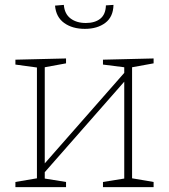

<svg xmlns="http://www.w3.org/2000/svg" viewBox="-20 -765 691 785"><path d="M608 -526V-506L520 -490V-36L608 -21V0H401V-21L488 -35V-431L163 -61V-35L250 -21V0H43V-21L131 -36V-489L43 -501V-521L250 -526V-506L163 -490V-97L488 -467V-490L401 -501V-521ZM205 -742 241 -745Q244 -708 268.5 -689.5Q293 -671 331 -671Q368 -671 390 -688.5Q412 -706 413 -743L444 -745Q443 -696 410.5 -671.5Q378 -647 327 -647Q276 -647 242.5 -671Q209 -695 205 -742Z"/></svg>

Font: Bitter Pro ExtraLight
Style: Regular
Weight: 275
Designer: Sol Matas, and Bitter project Authors
Foundry: Sol Matas
Version: Version 1.010